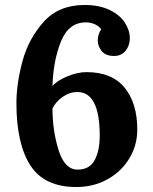

<svg xmlns="http://www.w3.org/2000/svg" viewBox="-20 -736 615 772"><path d="M502 -582Q502 -553 485 -532Q468 -511 439 -511Q405 -511 389 -530.5Q373 -550 373 -574Q373 -584 376.5 -596.5Q380 -609 387 -618Q379 -630 362.5 -638Q346 -646 325 -646Q256 -646 225 -569Q194 -492 191 -390Q208 -411 249.5 -428.5Q291 -446 328 -446Q430 -446 481 -383.5Q532 -321 532 -215Q532 -152 500 -99Q468 -46 412 -15Q356 16 287 16Q158 16 102 -71Q46 -158 46 -322Q46 -398 70 -488.5Q94 -579 155 -647.5Q216 -716 320 -716Q379 -716 420.5 -696Q462 -676 482 -645Q502 -614 502 -582ZM191 -300Q191 -211 215.5 -132.5Q240 -54 292 -54Q340 -54 360.5 -92Q381 -130 381 -190Q381 -366 291 -366Q260 -366 232.5 -347Q205 -328 191 -300Z"/></svg>

Font: Sumana
Style: Bold
Weight: 700
Designer: Cyreal, Alexei Vanyashin (Devanagari), Olga Karpushina (Latin)
Foundry: Cyreal
Version: Version 1.015;PS 001.015;hotconv 1.0.70;makeotf.lib2.5.58329